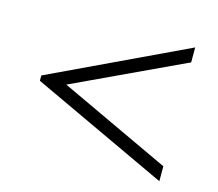

<svg xmlns="http://www.w3.org/2000/svg" viewBox="-81 -630 831 732"><g transform="rotate(15 334.0 -264.0)"><path d="M604 0V-59L166 -264L604 -469V-528L65 -273V-252Z"/></g></svg>

Font: Asana Math
Style: Regular
Weight: 400
Version: Version 000.958